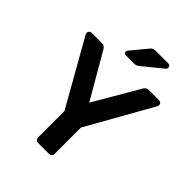

<svg xmlns="http://www.w3.org/2000/svg" viewBox="-248 -1029 1161 1161"><g transform="rotate(45 332.5 -448.5)"><path d="M286 0Q276 0 269 -7Q262 -14 262 -24V-249L25 -668Q22 -677 22 -679Q22 -688 28.5 -694Q35 -700 43 -700H133Q152 -700 164 -681L332 -391L501 -681Q505 -688 512.5 -694Q520 -700 531 -700H621Q630 -700 636 -694Q642 -688 642 -679Q642 -673 639 -668L403 -249V-24Q403 -13 396 -6.5Q389 0 378 0ZM286 -750Q270 -750 270 -766Q270 -774 275 -779L357 -878Q366 -889 373.5 -893Q381 -897 394 -897H502Q511 -897 516 -891.5Q521 -886 521 -877Q521 -870 516 -865L391 -763Q382 -756 374.5 -753Q367 -750 356 -750Z"/></g></svg>

Font: Rubik AZ
Style: Regular
Weight: 500
Designer: Hubert and Fischer
Foundry: Hubert & Fischer
Version: Version 2.000